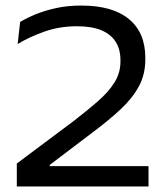

<svg xmlns="http://www.w3.org/2000/svg" viewBox="-20 -671 600 691"><path d="M40.5 0V-82.5L242.5 -233.5Q294 -273 332.2 -306.5Q370.5 -340 392 -374.2Q413.5 -408.5 413.5 -450V-454.5Q413.5 -493 396.5 -520.2Q379.5 -547.5 345 -562Q310.5 -576.5 257 -576.5Q193.5 -576.5 139 -557Q84.5 -537.5 43.5 -512.5L52.5 -592Q76.5 -606.5 109 -619.8Q141.5 -633 182.2 -642Q223 -651 272 -651Q385.5 -651 444.2 -602.2Q503 -553.5 503 -463V-457Q503 -403.5 480.2 -361Q457.5 -318.5 415.2 -278.8Q373 -239 314 -195L159 -77.5V-57.5L123 -73H514.5V0Z"/></svg>

Font: Anek Gujarati SemiExpanded
Style: Regular
Weight: 400
Width: 6
Designer: Mrunmayee Ghaisas (Gujarati), Yesha Goshar (Latin)
Foundry: Ek Type
Version: Version 1.003